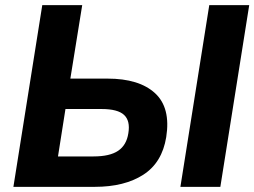

<svg xmlns="http://www.w3.org/2000/svg" viewBox="-20 -725 987 745"><path d="M32 0 144 -705H299L253 -420H397Q520 -420 581.5 -363.5Q643 -307 625 -193Q609 -94 536 -47Q463 0 348 0ZM680 0 792 -705H947L835 0ZM205 -118H343Q406 -118 438.5 -140Q471 -162 478 -208Q486 -256 461.5 -279Q437 -302 374 -302H234Z"/></svg>

Font: Winston
Style: Bold Italic
Weight: 700
Italic angle: -9°
Designer: Original fonts by Vernon Adams / Changes by Cristiano Sobral
Foundry: Original fonts by Vernon Adams / Changes by Cristiano Sobral
Version: Version 2.503;July 17, 2020;FontCreator 13.0.0.2655 64-bit